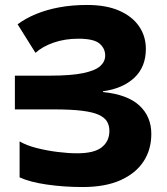

<svg xmlns="http://www.w3.org/2000/svg" viewBox="-20 -744 675 774"><path d="M568 -547Q568 -474 521.5 -430.5Q475 -387 395 -376V-373Q494 -363 542 -318.5Q590 -274 590 -204Q590 -141 558.5 -93Q527 -45 465.5 -17.5Q404 10 313 10Q238 10 169 0Q100 -10 59 -29V-174Q86 -158 127 -147.5Q168 -137 211.5 -131.5Q255 -126 291 -126Q360 -126 390.5 -150.5Q421 -175 421 -216Q421 -238 411.5 -254Q402 -270 378.5 -281Q355 -292 311 -297.5Q267 -303 198 -303H40V-439H179Q268 -439 316.5 -449.5Q365 -460 384.5 -478Q404 -496 404 -520Q404 -549 381 -568.5Q358 -588 296 -588Q242 -588 197 -572.5Q152 -557 123 -531L51 -646Q83 -670 125.5 -687.5Q168 -705 219.5 -714.5Q271 -724 331 -724Q408 -724 460.5 -701Q513 -678 540.5 -638Q568 -598 568 -547Z"/></svg>

Font: Noto Sans Armenian ExtraBold
Style: Regular
Weight: 800
Version: Version 2.007